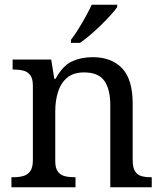

<svg xmlns="http://www.w3.org/2000/svg" viewBox="-20 -786 685 806"><path d="M28 0V-42H36Q59 -42 77.5 -47Q96 -52 107 -67.5Q118 -83 118 -114V-426Q118 -456 107 -470.5Q96 -485 78 -489.5Q60 -494 38 -494H33V-536H195L208 -455H213Q244 -511 282.5 -528.5Q321 -546 369 -546Q448 -546 492.5 -499.5Q537 -453 537 -350V-114Q537 -83 546.5 -67.5Q556 -52 573 -47Q590 -42 612 -42H617V0H443V-345Q443 -410 418.5 -446Q394 -482 333 -482Q288 -482 261.5 -459.5Q235 -437 223.5 -400Q212 -363 212 -320V-109Q212 -80 223 -65.5Q234 -51 252 -46.5Q270 -42 292 -42H297V0ZM278 -619Q293 -638 309 -664Q325 -690 340 -717Q355 -744 365 -766H472V-756Q463 -743 445 -723Q427 -703 404.5 -681Q382 -659 359 -639.5Q336 -620 316 -606H278Z"/></svg>

Font: Noto Serif Sinhala
Style: Regular
Weight: 400
Designer: Jelle Bosma - Monotype Design Team
Foundry: Monotype Imaging Inc.
Version: Version 2.006